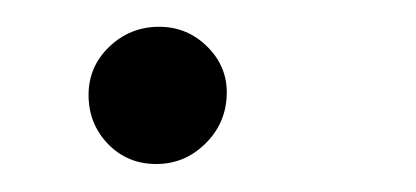

<svg xmlns="http://www.w3.org/2000/svg" viewBox="-20 -116 308 142"><path d="M95.5 5.3Q74.2 5.3 59.8 -9.6Q45.5 -24.5 45.5 -45.8Q45.5 -66.8 60.9 -81.5Q76.3 -96.2 97.7 -96.2Q118.6 -96.2 133.5 -81.3Q148.4 -66.4 147.7 -45.8Q147 -24.5 131.7 -9.6Q116.5 5.3 95.5 5.3Z"/></svg>

Font: Karasuma Gothic
Style: Light Italic
Weight: 300
Italic angle: 9.39998°
Designer: Rasmus Andersson / Ryoko Nishizuka
Foundry: rsms
Version: Version 1.00